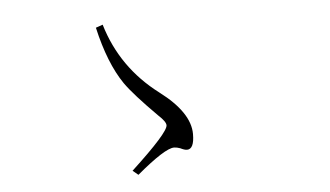

<svg xmlns="http://www.w3.org/2000/svg" viewBox="-42 -671 1083 630"><g transform="rotate(-5 500.0 -356.5)"><path d="M390 -106Q484 -185 514 -185Q523 -185 534 -181Q548 -174 556 -174Q580 -174 580 -224Q580 -295 482 -369Q359 -462 316 -607L293 -599Q320 -480 368 -410Q396 -370 472 -294Q496 -272 496 -260Q496 -236 372 -121Z"/></g></svg>

Font: Hannari
Style: Regular
Weight: 400
Version: Version 1.12